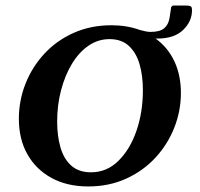

<svg xmlns="http://www.w3.org/2000/svg" viewBox="-20 -662 720 692"><path d="M298 10Q222 10 166 -20.5Q110 -51 79 -105.5Q48 -160 48 -234Q48 -300 72 -360.5Q96 -421 140 -468.5Q184 -516 245.5 -543.5Q307 -571 382 -571Q437 -571 484 -554Q495 -551 504.5 -549Q514 -547 523 -547Q556 -547 571.5 -560Q587 -573 591 -597L597 -637L603 -642H651Q662 -642 667 -639.5Q672 -637 672 -625Q672 -585 640 -554Q608 -523 547 -523Q544 -523 541 -523Q585 -491 608.5 -441Q632 -391 632 -327Q632 -262 608 -201.5Q584 -141 540 -93.5Q496 -46 434.5 -18Q373 10 298 10ZM308 -41Q365 -41 407 -82.5Q449 -124 472 -191Q495 -258 495 -337Q495 -389 483 -430.5Q471 -472 444.5 -496.5Q418 -521 375 -521Q333 -521 298.5 -497Q264 -473 239 -431.5Q214 -390 200 -336.5Q186 -283 186 -224Q186 -172 198 -130.5Q210 -89 237 -65Q264 -41 308 -41Z"/></svg>

Font: Spectral SC
Style: Bold Italic
Weight: 700
Italic angle: -10°
Designer: Jean-Baptiste Levee
Foundry: Production Type
Version: Version 2.001